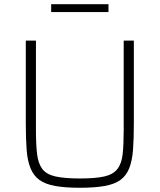

<svg xmlns="http://www.w3.org/2000/svg" viewBox="-20 -880 755 908"><path d="M358 8Q288 8 241 -0.5Q194 -9 166.5 -29Q139 -49 124.5 -84Q110 -119 106 -171Q102 -223 102 -296V-688H150V-265Q150 -195 155.5 -150.5Q161 -106 180.5 -80.5Q200 -55 242.5 -45.5Q285 -36 358 -36Q432 -36 473.5 -45.5Q515 -55 535 -80.5Q555 -106 560 -150.5Q565 -195 565 -265V-688H613V-296Q613 -223 609 -171Q605 -119 591 -84Q577 -49 549.5 -29Q522 -9 475 -0.5Q428 8 358 8ZM222 -823V-860H493V-823Z"/></svg>

Font: Saira Thin ExtraLight
Style: Regular
Weight: 250
Version: Version 1.101